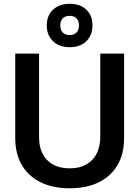

<svg xmlns="http://www.w3.org/2000/svg" viewBox="-20 -988 740 1020"><path d="M350.1 12.2Q260.3 12.2 195.6 -19.8Q130.9 -51.8 95.9 -111.3Q61 -170.9 61 -253.9V-703.1H187.5V-260.3Q187.5 -181.6 230.5 -137.7Q273.4 -93.8 350.1 -93.8Q426.8 -93.8 469.7 -138.4Q512.7 -183.1 512.7 -264.6V-703.1H639.2V-253.9Q639.2 -170.9 604.5 -111.3Q569.8 -51.8 505.1 -19.8Q440.4 12.2 350.1 12.2ZM350.1 -737.3Q294.9 -737.3 261.7 -769Q228.5 -800.8 228.5 -853Q228.5 -905.3 261.7 -936.5Q294.9 -967.8 350.1 -967.8Q405.8 -967.8 438.5 -936.8Q471.2 -905.8 471.2 -853Q471.2 -800.8 438.5 -769Q405.8 -737.3 350.1 -737.3ZM350.1 -801.8Q373.5 -801.8 386.5 -815.2Q399.4 -828.6 399.4 -853Q399.4 -877.4 386.5 -890.6Q373.5 -903.8 350.1 -903.8Q326.2 -903.8 313.2 -890.4Q300.3 -877 300.3 -852.5Q300.3 -828.6 313.2 -815.2Q326.2 -801.8 350.1 -801.8Z"/></svg>

Font: Schibsted Grotesk SemiBold
Style: Regular
Weight: 600
Designer: Bakken & Baeck AS, Henrik Kongsvoll
Foundry: Schibsted ASA
Version: Version 1.100;gftools[0.9.25]